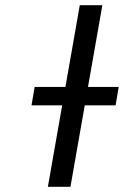

<svg xmlns="http://www.w3.org/2000/svg" viewBox="-20 -720 478 740"><path d="M101.5 -314 113.5 -385H437.5L425.5 -314ZM164.5 0 287.5 -700H374.5L251.5 0Z"/></svg>

Font: Overpass
Style: Italic
Weight: 400
Italic angle: -10°
Designer: Delve Withrington, Dave Bailey, Thomas Jockin
Foundry: Delve Fonts LLC
Version: Version 4.000